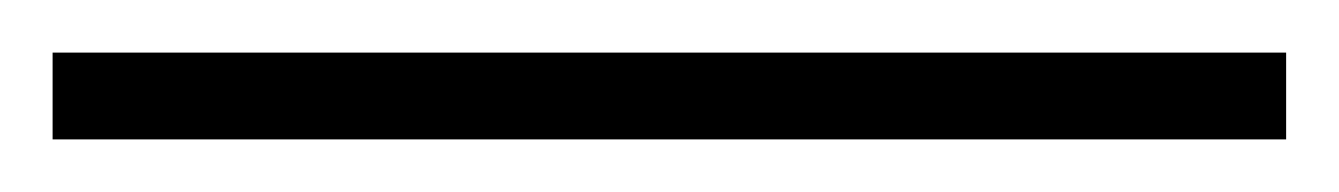

<svg xmlns="http://www.w3.org/2000/svg" viewBox="-23 -813 509 73"><path d="M466 -760H-3V-793H466Z"/></svg>

Font: Noto Sans Armenian SemiCondensed ExtraLight
Style: Regular
Weight: 200
Width: 4
Designer: Monotype Design Team
Foundry: Monotype Imaging Inc.
Version: Version 2.008; ttfautohint (v1.8.4.7-5d5b)